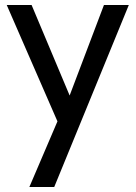

<svg xmlns="http://www.w3.org/2000/svg" viewBox="-20 -510 545 772"><path d="M98 242 211 -22 7 -490H107L260 -126L398 -490H498L198 242Z"/></svg>

Font: Cabin VF Beta
Style: Regular
Weight: 400
Designer: Pablo Impallari
Foundry: Pablo Impallari. http://www.impallari.com Igino Marini. http://www.ikern.com
Version: Version 2.200